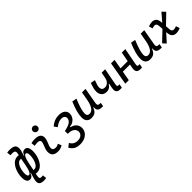

<svg xmlns="http://www.w3.org/2000/svg" viewBox="312 -2286 4064 4064"><g transform="rotate(-45 2344.0 -254.5)"><path d="M298.3 234.4Q214.4 234.4 183.1 194.3Q165.5 171.9 165.5 133.8Q165.5 103 177.2 61.5Q178.2 57.6 185.3 32.7Q192.4 7.8 201.7 -23.9Q210.4 -55.2 217.3 -79.1H205.1Q194.3 -37.1 169.9 -13.7Q145.5 9.8 108.4 9.8Q59.6 9.8 34.9 -30.8Q10.3 -71.3 10.3 -147.5Q10.3 -210 26.9 -276.6Q43.5 -343.3 76.2 -400.1Q108.9 -457 157 -492.2Q205.1 -527.3 268.6 -527.3Q283.7 -527.3 302.2 -524.9L311.5 -569.3Q314 -582.5 314 -593.3Q314 -616.2 302.2 -630.4Q284.7 -650.9 234.4 -650.9Q222.7 -650.9 207.5 -649.7Q192.4 -648.4 177.2 -646L166.5 -735.4Q188 -739.3 210 -740.7Q231.9 -742.2 248.5 -742.2Q356.4 -742.2 391.1 -696.3Q412.6 -667.5 412.6 -621.6Q412.6 -593.8 404.8 -559.6Q398.4 -532.2 388.2 -500Q377.9 -467.3 369.1 -438.5H380.9Q392.1 -480.5 416.3 -503.9Q440.4 -527.3 477.5 -527.3Q526.4 -527.3 551 -486.8Q575.7 -446.3 575.7 -370.1Q575.7 -307.6 559.1 -241Q542.5 -174.3 509.8 -117.4Q477.1 -60.5 429 -25.4Q380.9 9.8 317.4 9.8Q299.8 9.8 278.8 6.8L267.6 71.3Q265.1 85.4 265.1 96.7Q265.1 116.2 272 126.5Q282.2 143.1 314.9 143.1Q323.7 143.1 335.9 141.8Q348.1 140.6 360.4 137.7L370.6 226.6Q352.5 231 333.7 232.7Q314.9 234.4 298.3 234.4ZM332 -249.5 299.3 -82Q311 -80.1 321.8 -80.1Q360.8 -80.1 389.2 -106.9Q417.5 -133.8 435.5 -176Q453.6 -218.3 462.4 -265.9Q471.2 -313.5 471.2 -355.5Q471.2 -444.3 429.7 -444.3Q401.4 -444.3 377.7 -400.6Q354 -356.9 332 -249.5ZM255.4 -282.2 284.2 -435.5Q273.9 -437.5 264.2 -437.5Q225.1 -437.5 196.8 -410.6Q168.5 -383.8 150.4 -341.6Q132.3 -299.3 123.5 -251.7Q114.7 -204.1 114.7 -162.1Q114.7 -73.2 156.2 -73.2Q185.5 -73.2 209.5 -120.4Q233.4 -167.5 255.4 -283.7Z M1057.6 -109.9 1091.3 -31.2Q1061.5 -14.2 1028.3 -2.2Q995.1 9.8 952.1 9.8Q782.2 9.8 782.2 -136.2Q782.2 -144.5 782.7 -153.3Q785.2 -189.9 797.1 -224.6Q809.1 -259.3 823.2 -292Q836.9 -324.7 844.2 -355Q848.1 -369.6 848.1 -381.8Q848.1 -436 770.5 -436Q724.1 -436 681.2 -424.8L670.9 -513.7Q699.7 -522 728.5 -524.7Q757.3 -527.3 786.1 -527.3Q887.2 -527.3 928.2 -481.4Q955.1 -451.2 955.1 -402.8Q955.1 -376.5 947.3 -345.2Q939 -310.5 925.8 -280.8Q912.1 -250.5 900.9 -221.2Q889.6 -191.9 887.2 -157.7Q886.7 -153.3 886.7 -149.4Q886.7 -83 971.2 -83Q995.6 -83 1013.9 -89.1Q1032.2 -95.2 1057.6 -109.9ZM942.9 -599.6Q913.1 -599.6 891.8 -620.8Q870.6 -642.1 870.6 -671.9Q870.6 -702.1 891.8 -723.1Q913.1 -744.1 942.9 -744.1Q973.1 -744.1 994.1 -723.1Q1015.1 -702.1 1015.1 -671.9Q1015.1 -642.1 994.1 -620.8Q973.1 -599.6 942.9 -599.6Z M1391.6 234.4Q1296.9 234.4 1241.5 199.5Q1186 164.6 1156.2 104L1235.4 42Q1289.6 142.6 1404.3 142.6Q1473.6 142.6 1513.7 107.7Q1553.7 72.8 1553.7 22Q1553.7 -17.1 1531 -46.6Q1508.3 -76.2 1470 -92.5Q1431.6 -108.9 1384.8 -108.9H1355L1353.5 -168.5L1353 -195.8Q1373 -199.7 1393.6 -204.8Q1414.1 -210 1427.2 -213.4Q1507.8 -235.8 1545.9 -272.2Q1584 -308.6 1584 -353Q1584 -393.1 1556.6 -414.3Q1529.3 -435.5 1485.4 -435.5Q1441.4 -435.5 1394.3 -415Q1347.2 -394.5 1304.2 -359.4L1252.9 -431.2Q1312 -481.9 1371.6 -504.6Q1431.2 -527.3 1496.6 -527.3Q1588.4 -527.3 1638.7 -487.8Q1689 -448.2 1689 -379.4Q1689 -335 1667.2 -293.2Q1645.5 -251.5 1602.3 -221.7Q1559.1 -191.9 1494.1 -183.1L1493.2 -167.5H1497.1Q1568.8 -153.8 1613.5 -105.2Q1658.2 -56.6 1658.2 15.6Q1658.2 76.7 1624.5 126.2Q1590.8 175.8 1530.8 205.1Q1470.7 234.4 1391.6 234.4Z M1949.2 10.3Q1880.9 10.3 1843.3 -30.5Q1805.7 -71.3 1805.7 -145Q1805.7 -219.7 1829.8 -310.3Q1854 -400.9 1907.7 -527.3L2011.2 -508.3Q1958 -378.9 1934.1 -295.7Q1910.2 -212.4 1910.2 -157.2Q1910.2 -121.6 1928.7 -102.1Q1947.3 -82.5 1981 -82.5Q2045.9 -82.5 2088.4 -145.3Q2130.9 -208 2153.3 -325.7V-325.2L2187.5 -517.6H2293.5L2231 -165.5Q2227.5 -147.5 2227.5 -133.3Q2227.5 -111.3 2235.8 -99.6Q2248.5 -80.6 2291.5 -80.6H2312.5L2297.4 4.9H2274.4Q2197.3 4.9 2166 -25.4Q2140.6 -49.8 2140.6 -97.7Q2140.6 -109.4 2142.1 -122.6H2131.3Q2114.7 -81.5 2093 -51.8Q2071.3 -22 2037.1 -5.9Q2002.9 10.3 1949.2 10.3Z M2569.8 -154.8Q2493.2 -154.8 2452.9 -200.2Q2412.6 -245.6 2412.6 -318.4Q2412.6 -364.7 2426 -415.8Q2439.5 -466.8 2461.4 -527.3L2564.9 -508.3Q2543.5 -451.2 2530.3 -408.2Q2517.1 -365.2 2517.1 -332Q2517.1 -296.4 2538.3 -271.5Q2559.6 -246.6 2610.4 -247.6Q2657.2 -248.5 2695.3 -281.5Q2733.4 -314.5 2748.5 -373L2748 -369.1L2776.4 -517.6H2880.9L2809.6 -141.6Q2806.6 -124 2806.6 -111.3Q2806.6 -98.6 2809.6 -91.3Q2815.4 -76.7 2841.3 -76.7Q2855 -76.7 2871.6 -78.1L2855 7.3Q2845.7 8.8 2834.7 9.3Q2823.7 9.8 2810.5 9.8Q2741.2 9.8 2715.3 -25.4Q2698.7 -47.4 2698.7 -86.9Q2698.7 -108.9 2704.1 -136.7L2724.6 -243.7H2712.9Q2702.6 -223.1 2683.3 -202.6Q2664.1 -182.1 2635.7 -168.5Q2607.4 -154.8 2569.8 -154.8Z M2966.3 0 3057.1 -517.6H3162.1L3124 -301.3H3338.9L3379.9 -517.6H3484.4L3413.1 -141.6Q3410.2 -124 3410.2 -111.3Q3410.2 -98.6 3413.1 -91.3Q3418.9 -76.7 3444.8 -76.7Q3458.5 -76.7 3475.1 -78.1L3458.5 7.3Q3449.2 8.8 3438.2 9.3Q3427.2 9.8 3414.1 9.8Q3344.7 9.8 3318.8 -25.4Q3302.2 -47.4 3302.2 -86.9Q3302.2 -108.9 3307.6 -136.7L3322.8 -216.3H3109.4L3071.3 0Z M3707 10.3Q3638.7 10.3 3601.1 -30.5Q3563.5 -71.3 3563.5 -145Q3563.5 -219.7 3587.6 -310.3Q3611.8 -400.9 3665.5 -527.3L3769 -508.3Q3715.8 -378.9 3691.9 -295.7Q3668 -212.4 3668 -157.2Q3668 -121.6 3686.5 -102.1Q3705.1 -82.5 3738.8 -82.5Q3803.7 -82.5 3846.2 -145.3Q3888.7 -208 3911.1 -325.7V-325.2L3945.3 -517.6H4051.3L3988.8 -165.5Q3985.4 -147.5 3985.4 -133.3Q3985.4 -111.3 3993.7 -99.6Q4006.3 -80.6 4049.3 -80.6H4070.3L4055.2 4.9H4032.2Q3955.1 4.9 3923.8 -25.4Q3898.4 -49.8 3898.4 -97.7Q3898.4 -109.4 3899.9 -122.6H3889.2Q3872.6 -81.5 3850.8 -51.8Q3829.1 -22 3794.9 -5.9Q3760.7 10.3 3707 10.3Z M4188 20 4121.6 -53.2 4343.3 -264.6 4336.9 -357.4Q4334 -397.9 4317.9 -416.3Q4301.8 -434.6 4277.8 -434.6Q4258.3 -434.6 4240.2 -430.9Q4222.2 -427.2 4202.1 -418.5L4177.2 -503.4Q4244.6 -527.3 4292 -527.3Q4350.1 -527.3 4386 -492.2Q4421.9 -457 4427.2 -376.5L4428.7 -356L4585 -537.1L4656.2 -463.9L4435.5 -251L4441.9 -160.2Q4444.8 -119.6 4460.4 -101.3Q4476.1 -83 4501 -83Q4542 -83 4585.4 -102.5L4611.8 -17.6Q4548.8 9.8 4486.8 9.8Q4428.2 9.8 4392.6 -25.4Q4356.9 -60.5 4351.6 -141.1L4350.1 -160.2Z"/></g></svg>

Font: CaskaydiaCove NFP
Style: Italic
Weight: 400
Italic angle: -10°
Designer: Aaron Bell
Foundry: Saja Typeworks
Version: Version 2111.001; VTT 6.35;Nerd Fonts 3.1.1